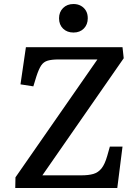

<svg xmlns="http://www.w3.org/2000/svg" viewBox="-20 -936 668 956"><path d="M596 -646 191 -63H385Q421 -63 445 -70Q469 -77 485.5 -97.5Q502 -118 514 -160L527 -206H590L564 0H56L57 -53L465 -640H272Q238 -640 217.5 -634Q197 -628 185 -610Q173 -592 161 -555L146 -506L82 -516L109 -701H590ZM274 -845Q274 -876 294 -896Q314 -916 346 -916Q367 -916 383 -907Q399 -898 408 -882.5Q417 -867 417 -845Q417 -814 397.5 -794Q378 -774 346 -774Q314 -774 294 -793.5Q274 -813 274 -845Z"/></svg>

Font: Literata Medium
Style: Italic
Weight: 500
Italic angle: -2°
Designer: Latin by Veronika Burian and Jose Scaglione. Greek by Irene Vlachou. Cyrillic by Vera Evstafieva
Foundry: TypeTogether
Version: Version 3.103;gftools[0.9.29]